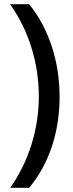

<svg xmlns="http://www.w3.org/2000/svg" viewBox="-20 -737 346 915"><path d="M264 -276C264 -441 215 -598 119 -717H28C118 -590 165 -436 165 -277C165 -121 117 32 29 158H119C216 42 264 -111 264 -276Z"/></svg>

Font: Noto Sans Arabic UI SmCn Md
Style: Regular
Weight: 500
Width: 4
Designer: Monotype Design Team, Nadine Chahine and Nizar Qandah
Foundry: Monotype Imaging Inc.
Version: Version 2.010